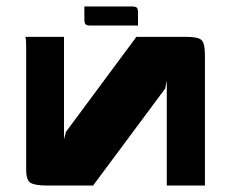

<svg xmlns="http://www.w3.org/2000/svg" viewBox="-20 -574 712 594"><path d="M614 0H496V-325L491 -300L268 0H127Q89 0 75 -8Q61 -16 61 -49V-402Q61 -412 61 -424.5Q61 -437 60.5 -447.5Q60 -458 58 -460H178V-143L184 -166L402 -460H557Q594 -460 604 -449.5Q614 -439 614 -404ZM388 -554Q399 -554 403 -550.5Q407 -547 407 -534V-495H260Q249 -495 245 -498.5Q241 -502 241 -515V-554Z"/></svg>

Font: r_Genos
Style: Bold
Weight: 700
Designer: Robert E. Leuschke
Foundry: Robert E. Leuschke
Version: Version 2.000;June 29, 2024;FontCreator 14.0.0.2814 32-bit